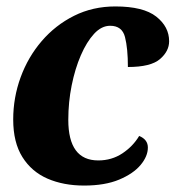

<svg xmlns="http://www.w3.org/2000/svg" viewBox="-20 -566 545 596"><path d="M241 10Q177 10 127.5 -11.5Q78 -33 49.5 -78.5Q21 -124 21 -195Q21 -263 44 -326Q67 -389 109.5 -438.5Q152 -488 210 -517Q268 -546 338 -546Q425 -546 465 -514.5Q505 -483 505 -438Q505 -407 476.5 -382.5Q448 -358 377 -358Q377 -416 368 -451Q359 -486 322 -486Q295 -486 272 -461Q249 -436 231 -394.5Q213 -353 202.5 -301Q192 -249 192 -194Q192 -68 285 -68Q327 -68 360 -90Q393 -112 412 -144Q439 -133 439 -108Q439 -81 416.5 -54Q394 -27 350 -8.5Q306 10 241 10Z"/></svg>

Font: Noto Serif SemiCondensed ExtraBold
Style: Italic
Weight: 800
Width: 4
Italic angle: -12°
Designer: Monotype Design Team
Foundry: Monotype Imaging Inc.
Version: Version 2.014; ttfautohint (v1.8.4.7-5d5b)